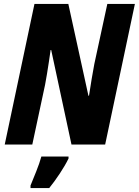

<svg xmlns="http://www.w3.org/2000/svg" viewBox="-20 -734 705 975"><path d="M4 0 155 -714H327L429 -248H432Q438 -288 445.5 -333Q453 -378 459 -409L525 -714H665L514 0H343L240 -480H237Q233 -454 228.5 -421.5Q224 -389 218.5 -358Q213 -327 209 -304L144 0ZM135 208Q147 179 164 136.5Q181 94 190 61H328V71Q311 106 283.5 147.5Q256 189 230 221H135Z"/></svg>

Font: Noto Sans Condensed ExtraBold
Style: Italic
Weight: 800
Width: 3
Italic angle: -12°
Designer: Monotype Design Team
Foundry: Monotype Imaging Inc.
Version: Version 2.013; ttfautohint (v1.8.4.7-5d5b)